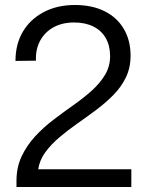

<svg xmlns="http://www.w3.org/2000/svg" viewBox="-20 -749 590 769"><path d="M46 0V-24Q46 -79 66.5 -122.5Q87 -166 120 -202Q153 -238 193 -268.5Q233 -299 273.5 -327.5Q314 -356 347 -385.5Q380 -415 400.5 -449Q421 -483 421 -524Q421 -566 403.5 -596.5Q386 -627 353.5 -643Q321 -659 277 -659Q229 -659 194 -639.5Q159 -620 140.5 -585.5Q122 -551 124 -506L42 -505Q42 -572 71.5 -622Q101 -672 155 -700.5Q209 -729 280 -729Q349 -729 399 -704Q449 -679 476 -633Q503 -587 503 -526Q503 -478 484.5 -439.5Q466 -401 434.5 -369Q403 -337 365.5 -309Q328 -281 289.5 -254Q251 -227 218 -199Q185 -171 162 -140Q139 -109 133 -71H506V0Z"/></svg>

Font: Mona Sans ExtraLight
Style: Regular
Weight: 400
Version: Version 2.000